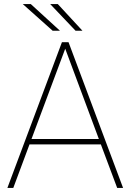

<svg xmlns="http://www.w3.org/2000/svg" viewBox="-20 -917 637 937"><path d="M472.2 -212.4H124L44.9 0H16.1L282.2 -710.9H314.5L580.6 0H551.8ZM133.8 -238.8H462.4L298.3 -679.2ZM272.5 -767.1H236.8L91.3 -897H130.4ZM382.3 -767.1H348.6L225.1 -897H262.2Z"/></svg>

Font: Roboto Thin
Style: Regular
Weight: 250
Designer: Google
Version: Version 2.134; 2016